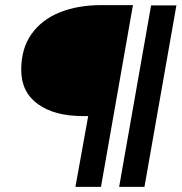

<svg xmlns="http://www.w3.org/2000/svg" viewBox="-20 -731 710 751"><path d="M63 -458Q63 -541 103 -597.5Q143 -654 213.5 -682.5Q284 -711 377 -711H500L375 0H275L325 -277H303Q193 -277 128 -324Q63 -371 63 -458ZM571 -710H670L545 0H446Z"/></svg>

Font: Livvic Medium
Style: Italic
Weight: 500
Italic angle: -10°
Designer: Jacques Le Bailly, Baron von Fonthausen
Version: Version 1.001; ttfautohint (v1.8.2)